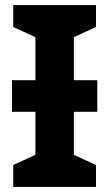

<svg xmlns="http://www.w3.org/2000/svg" viewBox="-20 -734 429 754"><path d="M357 -714V-628L270 -588V-419H362V-295H270V-126L357 -86V0H32V-86L119 -126V-295H27V-419H119V-588L32 -628V-714Z"/></svg>

Font: Noto IKEA Simplified Chinese
Style: Bold
Weight: 700
Designer: Monotype Design Team
Foundry: Monotype Imaging Inc.
Version: Version 1.100